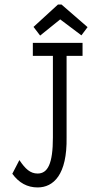

<svg xmlns="http://www.w3.org/2000/svg" viewBox="-20 -811 415 842"><path d="M156 -655 244 -726 337 -656 364 -692 250 -791H234L127 -693ZM145 11C214 11 275 -44 272 -209V-566H342V-623H124V-566H212V-208C212 -92 189 -50 145 -50C113 -50 91 -70 65 -109L34 -49C63 -9 100 11 145 11Z"/></svg>

Font: Inconsolata Condensed
Style: Regular
Weight: 400
Width: 3
Monospace: yes
Designer: Raph Levien, Cyreal, Brenton Simpson
Foundry: Raph Levien, Cyreal, Google
Version: Version 3.100